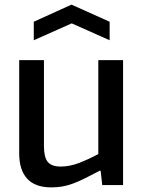

<svg xmlns="http://www.w3.org/2000/svg" viewBox="-20 -800 619 830"><path d="M126 -706 289 -780 454 -706V-626L290 -699L126 -626ZM201 10Q132 10 97.5 -27.5Q63 -65 63 -137V-540H170V-169Q170 -120 186.5 -100Q203 -80 243 -80Q281 -80 321.5 -95.5Q362 -111 405 -134V-540H512V0H422L415 -62H411Q375 -43 348 -29.5Q321 -16 297 -7Q273 2 250.5 6Q228 10 201 10Z"/></svg>

Font: Encode Sans Narrow
Style: Medium
Weight: 500
Designer: Pablo Impallari, Andres Torresi
Foundry: Pablo Impallari, Andres Torresi
Version: Version 1.000; ttfautohint (v1.00) -l 8 -r 50 -G 200 -x 14 -